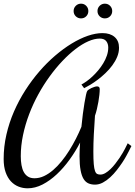

<svg xmlns="http://www.w3.org/2000/svg" viewBox="-35 -1000 735 1045"><path d="M473.1 -174.8Q473.1 -131.8 475.3 -106.9Q477.5 -82 482.2 -69.3Q486.8 -56.6 494.1 -53.2Q501.5 -49.8 511.2 -49.8Q524.4 -49.8 538.6 -58.1Q552.7 -66.4 566.4 -79.6Q580.1 -92.8 592.5 -108.9Q605 -125 615.5 -140.4Q626 -155.8 633.5 -169.2Q641.1 -182.6 645 -189.9L660.2 -220.2L680.2 -205.1L665 -174.8Q661.1 -167.5 652.3 -151.1Q643.6 -134.8 630.4 -115Q617.2 -95.2 600.6 -74Q584 -52.7 564.9 -35.2Q545.9 -17.6 524.9 -6.3Q503.9 4.9 481.9 4.9Q461.9 4.9 446.3 -2Q430.7 -8.8 419.9 -26.1Q409.2 -43.5 403.6 -73.5Q397.9 -103.5 397.9 -149.9Q397.9 -168 398.7 -184.3Q399.4 -200.7 400.9 -224.1Q376 -175.8 343.5 -130.9Q311 -85.9 273.9 -51.3Q236.8 -16.6 196.5 4.2Q156.2 24.9 115.2 24.9Q89.4 24.9 65.9 15.6Q42.5 6.3 24.4 -12.9Q6.3 -32.2 -4.4 -62.5Q-15.1 -92.8 -15.1 -134.8Q-15.1 -202.1 -0.2 -267.1Q14.6 -332 41 -392.8Q67.4 -453.6 103 -509Q138.7 -564.5 179.7 -611.8Q220.7 -659.2 265.6 -697.5Q310.5 -735.8 355.5 -763.2Q400.4 -790.5 443.1 -805.2Q485.8 -819.8 522.9 -819.8Q564 -819.8 588.4 -799.1Q612.8 -778.3 612.8 -740.2Q612.8 -714.8 602.8 -690.7Q592.8 -666.5 576.4 -644.3Q560.1 -622.1 539.3 -602.3Q518.6 -582.5 497.6 -566.7Q476.6 -550.8 456.8 -538.8Q437 -526.9 422.9 -520L408.2 -540Q420.4 -546.4 436.3 -557.6Q452.1 -568.8 468.3 -584Q484.4 -599.1 499.8 -617.4Q515.1 -635.7 527.3 -656Q539.6 -676.3 546.9 -698Q554.2 -719.7 554.2 -741.2Q554.2 -762.2 543.2 -776.1Q532.2 -790 507.8 -790Q479 -790 445.3 -775.1Q411.6 -760.3 376 -732.9Q340.3 -705.6 304.4 -667.7Q268.6 -629.9 235.4 -584.2Q202.1 -538.6 173.6 -486.6Q145 -434.6 123.8 -378.7Q102.5 -322.8 90.3 -264.9Q78.1 -207 78.1 -149.9Q78.1 -123.5 82 -101.3Q85.9 -79.1 94.7 -63.2Q103.5 -47.4 117.7 -38.6Q131.8 -29.8 152.8 -29.8Q179.2 -29.8 204.6 -41.7Q230 -53.7 253.9 -74.2Q277.8 -94.7 300 -122.1Q322.3 -149.4 341.8 -180.7Q361.3 -211.9 378.2 -244.9Q395 -277.8 408.2 -310.1Q411.6 -346.7 416 -380.1Q420.4 -413.6 424.8 -439.9Q429.2 -466.3 433.1 -483.6Q437 -501 439.9 -504.9Q441.9 -508.3 448.2 -512.7Q454.6 -517.1 462.6 -520.8Q470.7 -524.4 479 -527.1Q487.3 -529.8 493.2 -529.8Q507.8 -529.8 507.8 -515.1Q507.8 -501.5 505.9 -483.4Q503.9 -465.3 500.5 -445.8Q497.1 -426.3 492.4 -406.5Q487.8 -386.7 481.9 -370.1Q478 -316.9 475.6 -267.8Q473.1 -218.8 473.1 -174.8ZM445.8 -939.9Q445.8 -922.9 434.3 -911.4Q422.9 -899.9 405.8 -899.9Q389.2 -899.9 377.4 -911.4Q365.7 -922.9 365.7 -939.9Q365.7 -956.5 377.4 -968.3Q389.2 -980 405.8 -980Q422.9 -980 434.3 -968.3Q445.8 -956.5 445.8 -939.9ZM575.7 -939.9Q575.7 -922.9 564.2 -911.4Q552.7 -899.9 535.6 -899.9Q519 -899.9 507.3 -911.4Q495.6 -922.9 495.6 -939.9Q495.6 -956.5 507.3 -968.3Q519 -980 535.6 -980Q552.7 -980 564.2 -968.3Q575.7 -956.5 575.7 -939.9Z"/></svg>

Font: Rochester
Style: Regular
Weight: 400
Version: Version 1.006